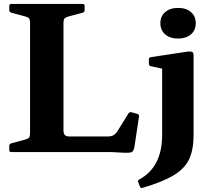

<svg xmlns="http://www.w3.org/2000/svg" viewBox="-20 -769 1068 971"><path d="M37 0Q27 0 27 -10V-32Q27 -41 37 -44L107 -63Q124 -68 128 -74.5Q132 -81 132 -96V-653Q132 -668 128 -674.5Q124 -681 107 -686L37 -705Q27 -708 27 -717V-739Q27 -749 37 -749H398Q408 -749 408 -739V-718Q408 -708 399 -705L324 -685Q311 -681 306 -675Q301 -669 301 -651V-110Q301 -93 308 -86Q315 -79 330 -79H526Q544 -79 554.5 -85.5Q565 -92 573 -104L630 -196Q636 -204 646 -201L675 -193Q684 -190 683 -180L660 -27Q656 -5 647 0Q638 5 599 3L542 0ZM679 152Q675 144 684 139Q800 76 800 -86V-422L743 -434Q733 -437 733 -446V-469Q733 -479 743 -480L929 -508Q945 -510 952 -506Q959 -502 959 -488V-86Q959 -13 937 35Q915 83 859 117Q803 151 701 181Q692 184 688 175ZM881 -574Q840 -574 815.5 -595Q791 -616 791 -652Q791 -687 815.5 -708Q840 -729 881 -729Q921 -729 945.5 -708Q970 -687 970 -652Q970 -616 945.5 -595Q921 -574 881 -574Z"/></svg>

Font: Hahmlet
Style: Bold
Weight: 700
Designer: Minjoo Ham & Mark Frömberg
Foundry: hypertype
Version: Version 1.002; ttfautohint (v1.8.3)